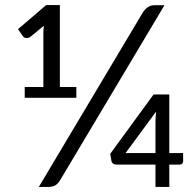

<svg xmlns="http://www.w3.org/2000/svg" viewBox="-20 -737 752 757"><path d="M647.5 -133.5H702V-101Q702 -95.5 698.5 -91.8Q695 -88 688.5 -88H647.5V0H593V-88H440Q431 -88 425.8 -92Q420.5 -96 419.5 -102L414.5 -130.5L585.5 -364.5H647.5ZM77.5 -394H151V-614L153 -635.5L99.5 -591.5Q93.5 -587 86.5 -587Q75 -587 70.5 -594L51 -622L162 -717H216V-394H281V-351.5H77.5ZM593 -254Q593 -263.5 593.5 -274.5Q594 -285.5 595.5 -297L475 -133.5H593ZM217 -26.5Q207.5 -11 196.5 -5.5Q185.5 0 171 0H133L542 -686Q551 -700.5 562.5 -708.5Q574 -716.5 590 -716.5H628.5Z"/></svg>

Font: LatoHex
Style: Regular
Weight: 400
Designer: Lukasz Dziedzic
Foundry: tyPoland Lukasz Dziedzic
Version: Version 1.104; Western+Polish opensource